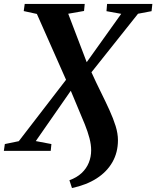

<svg xmlns="http://www.w3.org/2000/svg" viewBox="-48 -763 791 971"><path d="M316 188 303 148.5Q340.5 135 364.8 112.2Q389 89.5 401 60Q413 30.5 413 -3Q413 -31.5 404.5 -64Q396 -96.5 381.2 -133.5Q366.5 -170.5 348 -213Q329.5 -255.5 310 -304L133 -49.5L212 -34.5L208.5 0H-28.5L-23.5 -34.5L47 -49L286 -359.5L138.5 -692.5L72 -707L77 -743H380.5L377 -707.5L297 -693.5L390.5 -448.5L565 -693L490.5 -706.5L493.5 -743H722.5L718.5 -706.5L650 -693.5L414.5 -397.5Q438 -345.5 461.8 -297.8Q485.5 -250 505.2 -206.8Q525 -163.5 536.8 -125.5Q548.5 -87.5 548.5 -54Q548.5 8 520.5 57Q492.5 106 440.8 139.2Q389 172.5 316 188Z"/></svg>

Font: Merriweather 72pt
Style: Bold Italic
Weight: 700
Italic angle: -7.8°
Version: Version 2.101